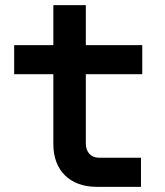

<svg xmlns="http://www.w3.org/2000/svg" viewBox="-20 -725 640 745"><path d="M355 0H527V-113H364C332 -113 313 -136 313 -168V-437H532V-550H313V-705H187V-550H35V-437H187V-165C187 -63 252 0 355 0Z"/></svg>

Font: JetBrains Mono
Style: Bold
Weight: 558
Monospace: yes
Designer: Philipp Nurullin, Konstantin Bulenkov
Foundry: JetBrains
Version: Version 2.305